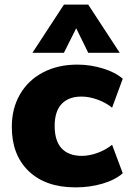

<svg xmlns="http://www.w3.org/2000/svg" viewBox="-20 -801 555 829"><path d="M31 -253Q31 -333 66.5 -394Q102 -455 166 -488.5Q230 -522 314 -522Q370 -522 424 -505.5Q478 -489 510 -461L464 -336Q437 -358 401 -371Q365 -384 332 -384Q276 -384 246 -352Q216 -320 216 -257Q216 -193 246 -160.5Q276 -128 333 -128Q366 -128 401.5 -141Q437 -154 464 -176L510 -53Q477 -24 422.5 -8Q368 8 306 8Q177 8 104 -62Q31 -132 31 -253ZM120 -573 256 -781H361L497 -573H361L309 -679L256 -573Z"/></svg>

Font: Muli Black
Style: Regular
Weight: 900
Designer: Vernon Adams
Foundry: Vernon Adams
Version: Version 2.001